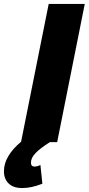

<svg xmlns="http://www.w3.org/2000/svg" viewBox="-93 -721 450 974"><path d="M337 -701 197 0H160Q111 31 87.5 55.5Q64 80 64 104Q64 124 82 124Q96 124 112 116L122 211Q66 233 20 233Q-25 233 -49 210Q-73 187 -73 148Q-73 71 14 -2L154 -701Z"/></svg>

Font: Gontserrat
Style: Bold Italic
Weight: 700
Italic angle: -11.3°
Designer: Julieta Ulanovsky
Foundry: Julieta Ulanovsky
Version: Version 6.001